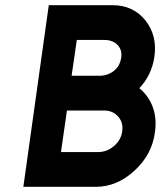

<svg xmlns="http://www.w3.org/2000/svg" viewBox="-20 -720 625 740"><path d="M238 -294H381Q415 -294 435 -271Q456 -248 451 -214Q447 -181 419 -157Q392 -134 359 -134H215ZM276 -566H383Q414 -566 433 -547Q452 -527 447 -497Q442 -465 419 -447Q395 -428 363 -428H256ZM168 -700 70 0H349Q431 0 498 -62Q566 -124 577 -210Q585 -262 569 -307Q552 -352 517 -380Q565 -431 575 -501Q587 -583 540 -642Q493 -700 414 -700Z"/></svg>

Font: Unageo
Style: Bold-Italic
Weight: 700
Designer: Richard Sepsi
Foundry: Richard Sepsi
Version: Version 2.000